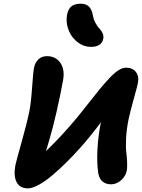

<svg xmlns="http://www.w3.org/2000/svg" viewBox="-20 -1071 776 1049"><path d="M476.1 -814.9Q438.5 -814.9 406.7 -838.4Q375 -861.8 358.4 -898.2Q341.8 -934.6 344.2 -973.1Q347.2 -1013.2 365.5 -1032Q383.8 -1050.8 420.9 -1050.8Q450.2 -1050.8 466.1 -1034.9Q481.9 -1019 487.8 -985.8Q491.7 -962.9 502.7 -943.6Q513.7 -924.3 523.9 -913.8Q534.2 -903.3 540.8 -888.9Q547.4 -874.5 543.9 -857.9Q534.7 -814.9 476.1 -814.9ZM131.8 -42Q87.9 -42 70.3 -76.9Q52.7 -111.8 64.9 -171.9Q68.8 -190.9 98.1 -295.2Q127.4 -399.4 140.1 -461.9Q149.4 -506.8 155.3 -592.5Q161.1 -678.2 166 -701.2Q171.4 -729 189.7 -746.6Q208 -764.2 236.8 -764.2Q284.7 -764.2 310.1 -727.1Q335.4 -689.9 324.2 -630.9Q311.5 -559.1 289.6 -462.9Q267.6 -366.7 252 -315.9Q247.6 -299.8 240 -274.7Q232.4 -249.5 231 -245.1Q316.9 -327.1 404.8 -433.1Q425.8 -458.5 464.8 -508.5Q503.9 -558.6 525.4 -584.7Q546.9 -610.8 575.9 -642.1Q605 -673.3 627.4 -687.3Q649.9 -701.2 668.9 -701.2Q704.6 -701.2 722.9 -677.2Q741.2 -653.3 732.9 -615.2Q730 -599.6 710.2 -528.3Q690.4 -457 682.1 -418Q671.4 -364.3 668.9 -315.7Q666.5 -267.1 669.9 -240.5Q673.3 -213.9 674.6 -183.6Q675.8 -153.3 671.9 -136.2Q666.5 -108.4 641.6 -86.2Q616.7 -64 586.9 -64Q559.6 -64 541 -78.6Q522.5 -93.3 517.1 -124Q508.3 -180.2 512.5 -255.9Q516.6 -331.5 530.8 -399.9Q530.8 -400.4 531.5 -401.9Q532.2 -403.3 532.2 -403.8Q469.2 -319.8 418 -263.2Q380.4 -221.2 343.8 -184.8Q307.1 -148.4 267.6 -114.7Q228 -81.1 192.4 -61.5Q156.7 -42 131.8 -42Z"/></svg>

Font: Shantell Sans Irregular Bouncy
Style: Bold Italic
Weight: 700
Italic angle: -11.31°
Designer: Stephen Nixon, Anya Danilova, Shantell Martin
Foundry: Arrow Type
Version: Version 1.006;[9816181b4]